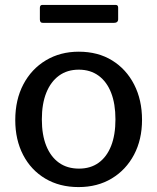

<svg xmlns="http://www.w3.org/2000/svg" viewBox="-20 -750 639 780"><path d="M299 10Q222 10 164 -24.5Q106 -59 74 -120.5Q42 -182 42 -262Q42 -345 75 -407.5Q108 -470 166.5 -505Q225 -540 300 -540Q378 -540 435.5 -504.5Q493 -469 525 -406.5Q557 -344 557 -263Q557 -183 524.5 -121.5Q492 -60 434 -25Q376 10 299 10ZM301 -65Q348 -65 381 -89Q414 -113 431.5 -157.5Q449 -202 449 -265Q449 -328 431.5 -373Q414 -418 380.5 -442.5Q347 -467 300 -467Q253 -467 219.5 -442.5Q186 -418 168 -373Q150 -328 150 -265Q150 -202 168 -157.5Q186 -113 219.5 -89Q253 -65 301 -65ZM460 -719V-672Q460 -657 442 -657H155Q148 -657 145 -660.5Q142 -664 142 -671V-718Q142 -730 152 -730H450Q460 -730 460 -719Z"/></svg>

Font: Libre Franklin Thin Medium
Style: Regular
Weight: 500
Version: Version 3.000